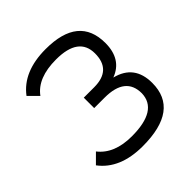

<svg xmlns="http://www.w3.org/2000/svg" viewBox="-184 -819 955 955"><g transform="rotate(-45 293.0 -342.0)"><path d="M244.1 -305.2V-378.4H317.4Q439.5 -378.4 439.5 -494.6Q439.5 -610.4 280.8 -610.4Q150.9 -610.4 97.7 -537.1L48.8 -585.9Q122.1 -683.6 280.8 -683.6Q512.7 -683.6 512.7 -494.6Q512.7 -380.4 418.9 -345.2Q537.1 -315.9 537.1 -189.5Q537.1 0 280.8 0Q122.1 0 48.8 -97.7L97.7 -146.5Q154.8 -73.2 277.3 -73.2Q460.4 -73.2 463.9 -189.5Q463.9 -305.2 317.4 -305.2Z"/></g></svg>

Font: Sanitrixie
Style: Regular
Weight: 400
Designer: Jayvee D. Enaguas (Grand Chaos)
Version: Version 1.1 - 6/9/2013